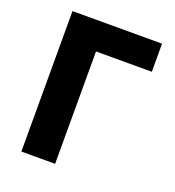

<svg xmlns="http://www.w3.org/2000/svg" viewBox="-135 -851 870 957"><g transform="rotate(20 300.0 -372.5)"><path d="M86 0H265V-596H561V-745H86Z"/></g></svg>

Font: Noto Sans JP Black
Style: Regular
Weight: 900
Designer: Ryoko NISHIZUKA  (kana, bopomofo & ideographs); Paul D. Hunt (Latin, Greek & Cyrillic); Sandoll Communications , Soo-you
Foundry: Adobe
Version: Version 2.002;hotconv 1.0.116;makeotfexe 2.5.65601